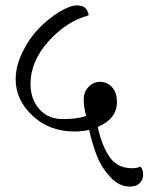

<svg xmlns="http://www.w3.org/2000/svg" viewBox="-20 -664 550 711"><path d="M501 -47Q510 -35 510 -16.5Q510 2 497 14.5Q484 27 461 27Q421 27 388.5 -8Q356 -43 339 -86.5Q322 -130 310 -183Q283 -177 256 -177Q163 -177 100.5 -235.5Q38 -294 38 -370Q38 -419 63 -470.5Q88 -522 124 -559Q160 -596 200 -620Q240 -644 264.5 -644Q289 -644 298.5 -631.5Q308 -619 308 -607Q226 -585 159.5 -511Q93 -437 93 -353Q93 -297 125.5 -260Q158 -223 213 -223Q268 -223 299 -235Q290 -267 290 -295.5Q290 -324 308 -342.5Q326 -361 351 -361Q376 -361 394.5 -341.5Q413 -322 413 -286Q413 -224 342 -194Q357 -124 386 -82.5Q415 -41 469 -41Q486 -41 501 -47Z"/></svg>

Font: Laila Light
Style: Regular
Weight: 300
Designer: Hitesh Malaviya
Foundry: Indian Type Foundry
Version: Version 1.302;PS 1.0;hotconv 1.0.78;makeotf.lib2.5.61930; tt